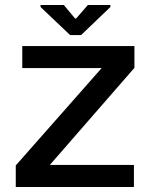

<svg xmlns="http://www.w3.org/2000/svg" viewBox="-20 -747 604 767"><path d="M43 0V-86L386 -475H69V-563H517V-476L179 -88H515V0ZM260 -607 142 -719V-727H235L280 -673H284L331 -727H421V-719L304 -607Z"/></svg>

Font: Darker Grotesque
Style: Bold
Weight: 700
Designer: Gabriel Lam
Foundry: TypeRant
Version: Version 1.000;gftools[0.9.28]